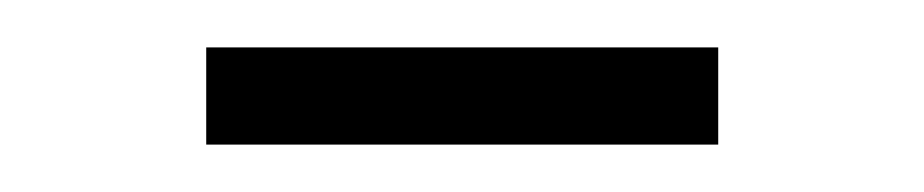

<svg xmlns="http://www.w3.org/2000/svg" viewBox="-20 -307 390 81"><path d="M67 -246V-287H283V-246Z"/></svg>

Font: Nunito Sans 7pt Condensed ExtraLight
Style: Regular
Weight: 250
Width: 3
Designer: Vernon Adams
Foundry: Vernon Adams
Version: Version 3.101;gftools[0.9.27]